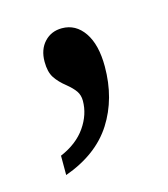

<svg xmlns="http://www.w3.org/2000/svg" viewBox="-56 -164 319 364"><g transform="rotate(-15 103.5 18.5)"><path d="M32 116Q65 102 82 77.5Q99 53 99 26Q99 15 93.5 7Q88 -1 77 -10Q63 -21 55.5 -32.5Q48 -44 48 -64Q48 -88 61.5 -102.5Q75 -117 96 -117Q123 -117 139.5 -93Q156 -69 156 -26Q156 37 126 84Q96 131 32 154Z"/></g></svg>

Font: Noto Serif Cond
Style: Regular
Weight: 400
Width: 3
Designer: Monotype Design Team
Foundry: Monotype Imaging Inc.
Version: Version 1.001